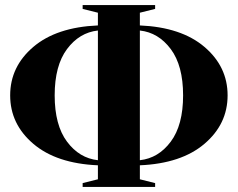

<svg xmlns="http://www.w3.org/2000/svg" viewBox="-20 -735 935 755"><path d="M365 -30V-85Q202 -92 111 -169.5Q20 -247 20 -360Q20 -473 111 -550.5Q202 -628 365 -635V-685L305 -700V-715H590V-700L530 -685V-635Q693 -628 784 -550.5Q875 -473 875 -360Q875 -247 784 -169.5Q693 -92 530 -85V-30L590 -15V0H305V-15ZM530 -615V-105Q603 -113 651.5 -178Q700 -243 700 -360Q700 -477 651.5 -542Q603 -607 530 -615ZM365 -105V-615Q292 -607 243.5 -542Q195 -477 195 -360Q195 -243 243.5 -178Q292 -113 365 -105Z"/></svg>

Font: Yeseva One
Style: Regular
Weight: 400
Designer: Jovanny Lemonad
Foundry: Jovanny Lemonad
Version: Version 2.000